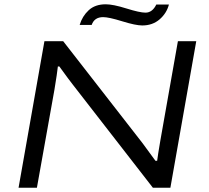

<svg xmlns="http://www.w3.org/2000/svg" viewBox="-20 -879 977 899"><path d="M353 -762.2Q365.2 -803.2 395.3 -831.1Q425.3 -858.9 475.1 -858.9Q509.3 -858.9 571.8 -839.4Q634.3 -819.8 661.1 -819.8Q693.4 -819.8 711.9 -857.9H771Q760.3 -816.9 727.3 -788.3Q694.3 -759.8 646 -759.8Q615.2 -759.8 552.2 -779.3Q489.3 -798.8 462.9 -798.8Q421.9 -798.8 409.2 -762.2ZM66.9 0 188 -686H275.9L647.9 -208Q656.7 -196.3 679 -165.5Q701.2 -134.8 708 -126H715.8Q718.8 -150.9 731 -222.2L813 -686H898.9L777.8 0H695.8L320.8 -482.9Q310.5 -496.1 298.3 -512.5Q286.1 -528.8 274.2 -545.4Q262.2 -562 257.8 -567.9H251Q247.6 -536.1 234.9 -459L152.8 0Z"/></svg>

Font: Archivo Expanded Light
Style: Italic
Weight: 300
Width: 7
Italic angle: -10°
Designer: Hector Gatti
Foundry: Omnibus-Type
Version: Version 2.001